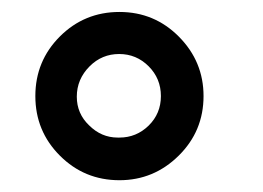

<svg xmlns="http://www.w3.org/2000/svg" viewBox="-20 -854 439 321"><path d="M179.7 -834Q238.3 -834 279.3 -792.5Q320.3 -751 320.3 -693.4Q320.3 -634.8 278.8 -593.8Q237.3 -552.7 179.7 -552.7Q121.1 -552.7 80.1 -593.8Q39.1 -634.8 39.1 -693.4Q39.1 -752 80.1 -793Q121.1 -834 179.7 -834ZM129.9 -743.2Q108.4 -721.7 108.4 -692.4Q108.4 -664.1 128.9 -644.5Q149.4 -624 176.8 -624Q177.7 -624 179.7 -624Q208 -624 228.5 -644Q249 -664.1 249 -693.4Q249 -722.7 228.5 -743.2Q208 -763.7 179.2 -763.7Q150.4 -763.7 129.9 -743.2Z"/></svg>

Font: Semi-Sweet
Style: Book
Weight: 400
Designer: Walter E Stewart
Version: 0.5